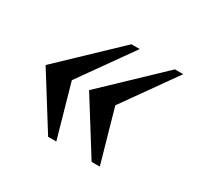

<svg xmlns="http://www.w3.org/2000/svg" viewBox="-95 -552 636 616"><g transform="rotate(30 223.0 -243.5)"><path d="M337.9 -48.8H307.6L185.5 -244.1L390.6 -439.5H421.4L282.7 -244.1ZM176.8 -48.8H146.5L24.4 -244.1L229.5 -439.5H260.3L121.6 -244.1Z"/></g></svg>

Font: Munson
Style: Italic
Weight: 400
Italic angle: -12°
Designer: Paul James MIller
Foundry: High-Logic / Made with FontCreator
Version: Version 2.10;May 5, 2019;FontCreator 11.5.0.2430 64-bit